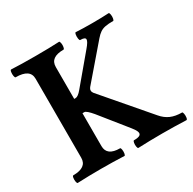

<svg xmlns="http://www.w3.org/2000/svg" viewBox="-149 -820 982 976"><g transform="rotate(-30 342.0 -331.5)"><path d="M38.6 -42Q117.7 -42 117.7 -99.1V-563Q117.7 -620.1 33.7 -620.1Q29.3 -620.1 27.3 -631.6Q25.4 -643.1 27.1 -654.5Q28.8 -666 33.7 -666Q89.8 -663.1 174.3 -663.1Q258.3 -663.1 314.3 -666Q318.8 -666 320.8 -654.5Q322.8 -643.1 320.8 -631.6Q318.8 -620.1 314.5 -620.1Q275.4 -620.1 255.9 -606Q236.3 -591.8 236.3 -563V-376H244.6Q251.5 -376 260.7 -382.6Q270 -389.2 281.2 -402.8L416.5 -564Q442.9 -594.7 442.1 -607.4Q441.4 -620.1 412.6 -620.1Q408.2 -620.1 406.5 -631.6Q404.8 -643.1 406.5 -654.5Q408.2 -666 412.6 -666Q453 -663.6 509.3 -663.6Q565.6 -663.6 605.5 -666Q609.9 -666 611.8 -654.5Q613.8 -643.1 611.8 -631.6Q609.9 -620.1 605.5 -620.1Q577.1 -620.1 559.6 -616.7Q542 -613.3 528.9 -604.5Q515.8 -595.7 501.5 -579.1L336.4 -387.2Q330.1 -379.4 330.1 -370.6Q330.1 -361.8 336.4 -354L560.5 -92.8Q583 -65.9 610.6 -54Q638.2 -42 676.3 -42Q680.7 -42 682.6 -30.8Q684.6 -19.5 682.9 -8.3Q681.2 2.9 676.1 2.9Q606 0 535.4 0Q464.8 0 394.5 2.9Q390.1 2.9 388.2 -8.3Q386.2 -19.5 388.2 -30.8Q390.1 -42 394.5 -42Q419.4 -42 429 -48.3Q438.5 -54.7 434.8 -67.1Q431.2 -79.6 415.5 -99.1L289.6 -255.9Q274.9 -273.4 264.2 -282.7Q253.4 -292 247.6 -292H236.3V-99.1Q236.3 -42 312.5 -42Q316.9 -42 318.6 -30.8Q320.3 -19.5 318.6 -8.3Q316.9 2.9 312.5 2.9Q244.6 0 176 0Q107.4 0 38.6 2.9Q34.2 2.9 32.2 -8.3Q30.3 -19.5 32 -30.8Q33.7 -42 38.6 -42Z"/></g></svg>

Font: Junicode Two Beta VF
Style: Regular
Weight: 400
Designer: Peter S. Baker
Foundry: Briery Creek Software
Version: Version 1.031 beta; ttfautohint (v1.8.1.43-b0c9)